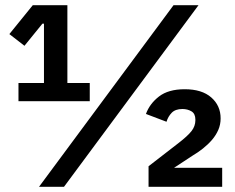

<svg xmlns="http://www.w3.org/2000/svg" viewBox="-20 -718 903 738"><path d="M834 0H551V-79L666 -168Q701 -195 716 -214Q731 -233 731 -256V-258Q731 -281 716 -290Q701 -299 681 -299Q654 -299 640 -284.5Q626 -270 620 -250L541 -280Q555 -319 591 -347Q627 -375 690 -375Q756 -375 792 -343.5Q828 -312 828 -263Q828 -239 819 -218.5Q810 -198 795 -180.5Q780 -163 760.5 -147.5Q741 -132 719 -119L649 -73H834ZM130 0 647 -698H743L226 0ZM51 -329V-399H149V-627H143L74 -542L16 -587L106 -698H239V-399H325V-329Z"/></svg>

Font: IBMPlexSans-SemiBold
Style: Regular
Weight: 600
Designer: Mike Abbink, Paul van der Laan, Pieter van Rosmalen
Foundry: Bold Monday
Version: Version 3.1